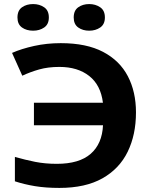

<svg xmlns="http://www.w3.org/2000/svg" viewBox="-20 -920 752 950"><path d="M273.9 -588.9Q217.8 -588.9 173.8 -576.4Q129.9 -564 90.3 -545.4L39.6 -658.2Q85.9 -678.7 148.7 -692.6Q211.4 -706.5 280.8 -706.5Q407.7 -706.5 490 -663.3Q572.3 -620.1 612.5 -543Q652.8 -465.8 652.8 -363.8Q652.8 -253.4 611.8 -169.2Q570.8 -85 486.8 -37.6Q402.8 9.8 273.9 9.8Q205.6 9.8 152.8 1Q100.1 -7.8 53.7 -22.9V-143.6Q105 -128.9 154.3 -119.1Q203.6 -109.4 261.2 -109.4Q372.1 -109.4 428.7 -158.9Q485.4 -208.5 489.7 -300.3H147.9V-411.6H489.3Q478.5 -499 421.6 -543.9Q364.7 -588.9 273.9 -588.9ZM66.4 -833.5Q66.4 -868.2 88.9 -884Q111.3 -899.9 144 -899.9Q175.3 -899.9 198.5 -884Q221.7 -868.2 221.7 -833.5Q221.7 -799.8 198.5 -783.9Q175.3 -768.1 144 -768.1Q111.3 -768.1 88.9 -783.9Q66.4 -799.8 66.4 -833.5ZM344.7 -833.5Q344.7 -868.2 367.2 -884Q389.6 -899.9 421.4 -899.9Q452.6 -899.9 475.8 -884Q499 -868.2 499 -833.5Q499 -799.8 475.8 -783.9Q452.6 -768.1 421.4 -768.1Q389.6 -768.1 367.2 -783.9Q344.7 -799.8 344.7 -833.5Z"/></svg>

Font: Lunasima
Style: Bold
Weight: 700
Designer: The DocRepair Project, Monotype Design Team
Foundry: Google
Version: Version 2.009